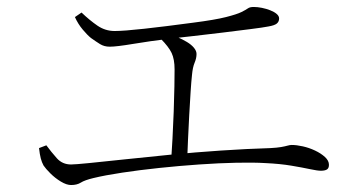

<svg xmlns="http://www.w3.org/2000/svg" viewBox="-20 -637 1040 551"><path d="M750 -561Q735 -558 699 -553.5Q663 -549 619 -543.5Q575 -538 534 -533.5Q493 -529 467 -526Q410 -519 362 -511Q314 -503 295 -503Q279 -503 267 -510.5Q255 -518 241 -528Q231 -536 217.5 -552Q204 -568 195 -588L214 -601Q237 -579 259.5 -563.5Q282 -548 309 -548Q335 -548 394 -554.5Q453 -561 535 -572Q597 -580 628.5 -588Q660 -596 673 -602.5Q686 -609 691.5 -613Q697 -617 708 -617Q719 -617 731.5 -614.5Q744 -612 755.5 -607.5Q767 -603 774 -597Q781 -591 781 -584Q781 -575 774.5 -569.5Q768 -564 750 -561ZM459 -543Q474 -537 489 -530.5Q504 -524 516.5 -516.5Q529 -509 536.5 -500Q544 -491 544 -482Q544 -470 538.5 -457Q533 -444 531 -422Q529 -404 527 -373Q525 -342 523 -306Q521 -270 519.5 -235Q518 -200 517 -173H471Q473 -201 475 -239Q477 -277 478.5 -316.5Q480 -356 480.5 -389Q481 -422 481 -438Q481 -467 472.5 -485Q464 -503 441 -526ZM92 -212 113 -220Q127 -201 143 -183Q159 -165 184 -165Q195 -165 235.5 -169Q276 -173 336.5 -179.5Q397 -186 468.5 -193Q540 -200 614.5 -205Q689 -210 756 -212Q775 -213 786.5 -215Q798 -217 805 -219Q812 -221 817 -221Q831 -221 849 -217Q867 -213 884 -205Q901 -197 912.5 -186.5Q924 -176 924 -164Q924 -154 918 -150.5Q912 -147 901 -147Q891 -147 870 -151.5Q849 -156 816.5 -161.5Q784 -167 741 -169Q708 -171 658.5 -170Q609 -169 551.5 -165Q494 -161 437 -155Q380 -149 330.5 -141.5Q281 -134 248 -126Q223 -120 212 -113Q201 -106 184 -106Q171 -106 154.5 -116Q138 -126 124.5 -139.5Q111 -153 105 -162Q100 -171 97 -182.5Q94 -194 92 -212Z"/></svg>

Font: Noto Serif TC
Style: Regular
Weight: 200
Designer: Ryoko NISHIZUKA 西塚涼子 (kana & ideographs); Frank Grießhammer (Latin, Greek & Cyrillic); Wenlong ZHANG 张文龙 (bopomofo); San
Foundry: Adobe
Version: Version 2.001;hotconv 1.1.0;makeotfexe 2.6.0